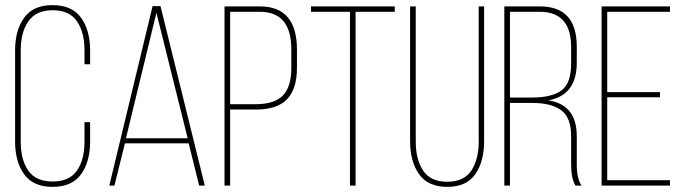

<svg xmlns="http://www.w3.org/2000/svg" viewBox="-20 -725 2675 750"><path d="M185 -705Q261 -705 296.5 -656Q332 -607 332 -528V-474H310V-529Q310 -599 280.5 -642Q251 -685 186 -685Q121 -685 91 -642Q61 -599 61 -529V-171Q61 -101 90.5 -58.5Q120 -16 186 -16Q251 -16 280.5 -58.5Q310 -101 310 -171V-248H332V-172Q332 -93 296.5 -44Q261 5 185 5Q110 5 74.5 -44Q39 -93 39 -172V-528Q39 -607 74.5 -656Q110 -705 185 -705Z M717 -165H468L427 0H407L576 -701H607L780 0H758ZM591 -675 472 -185H713Z M857 -700H995Q1140 -700 1140 -531V-461Q1140 -377 1101 -337Q1062 -297 979 -297H879V0H857ZM879 -318H979Q1052 -318 1085 -352Q1118 -386 1118 -460V-532Q1118 -679 995 -679H879Z M1369 0H1347V-679H1195V-700H1522V-679H1369Z M1604 -700V-172Q1604 -102 1633 -58.5Q1662 -15 1727 -15Q1792 -15 1821 -58.5Q1850 -102 1850 -172V-700H1871V-173Q1871 -94 1836.5 -44.5Q1802 5 1727 5Q1652 5 1617 -44.5Q1582 -94 1582 -173V-700Z M1950 -700H2089Q2233 -700 2233 -543V-480Q2233 -353 2122 -333Q2233 -316 2233 -193V-83Q2233 -26 2252 0H2228Q2211 -27 2211 -83V-193Q2211 -266 2172 -294.5Q2133 -323 2058 -323H1972V0H1950ZM1972 -344H2058Q2136 -344 2173.5 -372Q2211 -400 2211 -477V-541Q2211 -679 2088 -679H1972Z M2352 -365H2558V-345H2352V-21H2597V0H2330V-700H2597V-679H2352Z"/></svg>

Font: Bebas Neue Light
Style: Regular
Weight: 300
Designer: Ryoichi Tsunekawa
Foundry: Ryoichi Tsunekawa
Version: Version 001.003; ttfautohint (v1.5.65-e2d9)